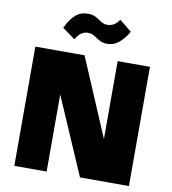

<svg xmlns="http://www.w3.org/2000/svg" viewBox="-99 -1029 996 1115"><g transform="rotate(10 399.0 -472.0)"><path d="M61 0V-703.1H351.1L618.2 -74.7L546.4 -71.8V-703.1H736.8V0H448.2L174.8 -631.8L251.5 -635.3V0ZM467.3 -791.5Q446.3 -791.5 431.4 -798.1Q416.5 -804.7 404.1 -813.5Q391.6 -822.3 378.7 -828.9Q365.7 -835.4 348.1 -835.4Q329.1 -835.4 311 -824.2Q293 -813 276.9 -784.2L201.7 -838.9Q224.6 -888.7 254.4 -916.5Q284.2 -944.3 329.6 -944.3Q353 -944.3 368.4 -937.7Q383.8 -931.2 395.8 -922.4Q407.7 -913.6 420.7 -907Q433.6 -900.4 451.7 -900.4Q468.8 -900.4 486.1 -909.2Q503.4 -918 520 -942.4L591.8 -884.3Q569.8 -845.2 539.3 -818.4Q508.8 -791.5 467.3 -791.5Z"/></g></svg>

Font: Schibsted Grotesk Black
Style: Regular
Weight: 900
Designer: Bakken & Baeck AS, Henrik Kongsvoll
Foundry: Schibsted ASA
Version: Version 1.100;gftools[0.9.25]